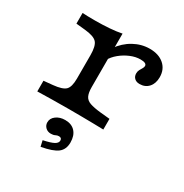

<svg xmlns="http://www.w3.org/2000/svg" viewBox="-151 -547 844 879"><g transform="rotate(30 271.0 -107.5)"><path d="M209.8 -2.4Q157.2 -2.4 118.5 -1.6Q79.8 -0.8 42.9 0V-56.5L90.3 -61.1Q139.1 -65.8 154.9 -81.8Q170.8 -97.7 170.8 -141.5V-206.7H248.7V-141.5Q248.7 -112.1 256.6 -95.7Q264.5 -79.4 284.8 -72.3Q305.2 -65.1 342.7 -61.2L391.9 -56.5V0Q365.4 -0.8 338 -1.2Q310.6 -1.6 279.3 -2Q248 -2.4 209.8 -2.4ZM170.8 -206.7V-265.3Q170.8 -313.8 154.9 -331.4Q139.1 -349 90.3 -353.7L42.9 -358.4V-414.8Q54.7 -414 71.6 -413.6Q88.5 -413.2 109.6 -413.2Q148.8 -413.2 185.4 -416Q222 -418.8 248.7 -424.4V-414.8V-206.7ZM430.8 -263.3Q413.9 -263.3 403.8 -272.8Q393.7 -282.3 393.7 -298.1Q393.7 -309.3 398.4 -317.8Q403.2 -326.2 407.5 -333.5Q411.9 -340.7 411.9 -347.2Q411.9 -363.3 379.4 -363.3Q354.1 -363.3 327.3 -352.1Q300.5 -341 277.7 -322.2Q254.9 -303.5 242.4 -280.2L240.1 -342.3Q268.6 -382.9 308.5 -404.9Q348.4 -426.9 392.1 -426.9Q439.7 -426.9 467.9 -402.2Q496 -377.6 496 -336.3Q496 -303.3 478.2 -283.3Q460.4 -263.3 430.8 -263.3ZM182.6 212.1 175.6 181.2Q214.9 172.8 230.9 164Q246.9 155.2 246.9 142.3Q246.9 127.9 231.7 127.9Q222.8 127.9 214.5 132.4Q206.2 136.8 193 136.8Q175.7 136.8 164.5 125.8Q153.3 114.7 153.3 99Q153.3 77.7 172.5 63.5Q191.8 49.3 219.9 49.3Q253.6 49.3 272.6 69.9Q291.5 90.6 291.5 126.9Q291.5 163.6 267.1 182.5Q242.7 201.3 182.6 212.1Z"/></g></svg>

Font: Playfair 5pt SemiExpanded Light
Style: Regular
Weight: 300
Width: 6
Designer: Claus Eggers Sørensen
Foundry: Claus Eggers Sørensen
Version: Version 2.203